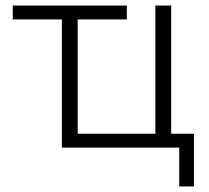

<svg xmlns="http://www.w3.org/2000/svg" viewBox="-20 -532 753 692"><path d="M626 140V0H203V-462H26V-512H437V-462H260V-50H540V-512H597V-50H679V140Z"/></svg>

Font: IBM Plex Sans Light
Style: Regular
Weight: 300
Designer: Mike Abbink, Paul van der Laan, Pieter van Rosmalen
Foundry: Bold Monday
Version: Version 3.201